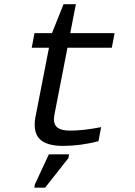

<svg xmlns="http://www.w3.org/2000/svg" viewBox="-20 -686 640 913"><path d="M130.9 -459 144 -528.3H227.1L282.2 -666H340.8L314 -528.3H524.9L511.7 -459H300.8L238.8 -140.6L236.3 -119.1Q236.3 -91.3 254.9 -78.1Q273.4 -64.9 313 -64.9Q377.9 -64.9 460.9 -81.5L448.2 -14.6Q362.3 7.8 280.3 7.8Q212.4 7.8 178.7 -16.4Q145 -40.5 145 -92.3Q145 -114.3 148.9 -131.3L212.9 -459ZM143.1 206.5 146 190.4 212.4 47.9H308.6L305.2 65.9L194.3 206.5Z"/></svg>

Font: Liberation Mono
Style: Italic
Weight: 400
Italic angle: -12°
Monospace: yes
Designer: Steve Matteson
Foundry: Ascender Corporation
Version: Version 2.1.5